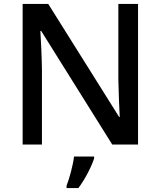

<svg xmlns="http://www.w3.org/2000/svg" viewBox="-20 -734 816 975"><path d="M681 0V-714H581V-330C582 -265 586 -182 588 -140H585L225 -714H95V0H193V-380C192 -452 188 -524 185 -577H189L550 0ZM458 70V61H356C351 104 332 174 318 209V221H378C413 175 446 109 458 70Z"/></svg>

Font: Noto Sans Devanagari UI Medium
Style: Regular
Weight: 500
Designer: Jelle Bosma - Monotype Design Team
Foundry: Monotype Imaging Inc.
Version: Version 2.004